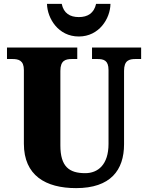

<svg xmlns="http://www.w3.org/2000/svg" viewBox="-20 -959 762 989"><path d="M386 -771C491 -771 548 -864 549 -939H475C464 -891 432 -871 386 -871C340 -871 308 -891 298 -939H222C224 -864 280 -771 386 -771ZM372 10C549 10 619 -82 619 -216V-594C619 -648 645 -655 679 -655H707V-714H454V-655H481C515 -655 539 -648 539 -598V-218C539 -110 484 -67 419 -67C337 -67 291 -100 291 -210V-594C291 -648 318 -655 351 -655H378V-714H16V-655H43C76 -655 103 -648 103 -598V-219C103 -55 215 10 372 10Z"/></svg>

Font: Noto Serif Tamil SemiCondensed Black
Style: Italic
Weight: 900
Width: 4
Italic angle: -12°
Designer: Indian Type Foundry, Tom Grace, and the Monotype Design Team
Foundry: Monotype Imaging Inc.
Version: Version 2.003